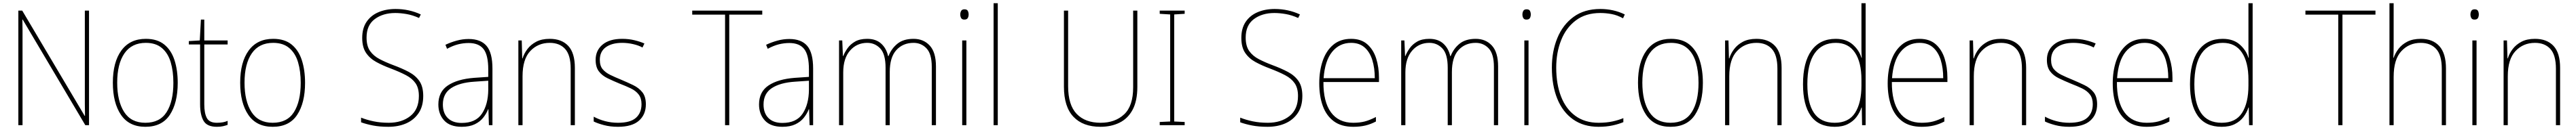

<svg xmlns="http://www.w3.org/2000/svg" viewBox="-20 -831 16002 810"><path d="M533 -51H510L121 -709H119Q120 -674 120 -642Q120 -610 120 -570V-51H94V-765H118L506 -109H508Q507 -146 507 -183.5Q507 -221 507 -251V-765H533Z M1084 -315Q1084 -190 1035 -115.5Q986 -41 883 -41Q782 -41 731.5 -115.5Q681 -190 681 -316Q681 -444 734 -516.5Q787 -589 886 -589Q957 -589 1000.5 -553.5Q1044 -518 1064 -456Q1084 -394 1084 -315ZM708 -316Q708 -201 751 -133.5Q794 -66 883 -66Q973 -66 1015 -132.5Q1057 -199 1057 -315Q1057 -387 1040.5 -443Q1024 -499 986 -531.5Q948 -564 886 -564Q798 -564 753 -498.5Q708 -433 708 -316Z M1327 -66Q1348 -66 1364.5 -69Q1381 -72 1394 -78V-53Q1380 -48 1364.5 -44.5Q1349 -41 1327 -41Q1266 -41 1244.5 -78Q1223 -115 1223 -181V-554H1153V-575L1221 -579L1228 -709H1249V-579H1394V-554H1249V-181Q1249 -125 1265 -95.5Q1281 -66 1327 -66Z M1875 -315Q1875 -190 1826 -115.5Q1777 -41 1674 -41Q1573 -41 1522.5 -115.5Q1472 -190 1472 -316Q1472 -444 1525 -516.5Q1578 -589 1677 -589Q1748 -589 1791.5 -553.5Q1835 -518 1855 -456Q1875 -394 1875 -315ZM1499 -316Q1499 -201 1542 -133.5Q1585 -66 1674 -66Q1764 -66 1806 -132.5Q1848 -199 1848 -315Q1848 -387 1831.5 -443Q1815 -499 1777 -531.5Q1739 -564 1677 -564Q1589 -564 1544 -498.5Q1499 -433 1499 -316Z M2609 -233Q2609 -169 2580.5 -126.5Q2552 -84 2503.5 -62.5Q2455 -41 2393 -41Q2339 -41 2297.5 -49Q2256 -57 2223 -69V-98Q2258 -84 2301 -75Q2344 -66 2395 -66Q2476 -66 2529 -108Q2582 -150 2582 -233Q2582 -282 2561.5 -312Q2541 -342 2502 -362.5Q2463 -383 2408 -404Q2357 -423 2317 -445Q2277 -467 2253.5 -502Q2230 -537 2230 -595Q2230 -655 2257 -695Q2284 -735 2331 -755Q2378 -775 2437 -775Q2521 -775 2594 -741L2583 -719Q2543 -737 2505.5 -743.5Q2468 -750 2435 -750Q2359 -750 2308 -712Q2257 -674 2257 -597Q2257 -544 2279 -513Q2301 -482 2338.5 -462.5Q2376 -443 2421 -426Q2478 -405 2520 -382.5Q2562 -360 2585.5 -325.5Q2609 -291 2609 -233Z M2891 -588Q2966 -588 3002.5 -545Q3039 -502 3039 -404V-51H3017L3014 -150H3012Q3001 -122 2981 -97Q2961 -72 2928.5 -56.5Q2896 -41 2848 -41Q2775 -41 2739 -80.5Q2703 -120 2703 -180Q2703 -259 2762 -298.5Q2821 -338 2925 -346L3013 -352V-398Q3013 -488 2983.5 -525.5Q2954 -563 2891 -563Q2859 -563 2826.5 -555Q2794 -547 2757 -527L2747 -552Q2781 -568 2817.5 -578Q2854 -588 2891 -588ZM2926 -322Q2834 -316 2782.5 -282Q2731 -248 2731 -180Q2731 -126 2761.5 -95.5Q2792 -65 2848 -65Q2935 -65 2973.5 -122.5Q3012 -180 3013 -271V-328Z M3395 -589Q3469 -589 3510 -545Q3551 -501 3551 -408V-51H3525V-403Q3525 -488 3490.5 -526Q3456 -564 3395 -564Q3322 -564 3274 -513Q3226 -462 3226 -356V-51H3200V-579H3221L3224 -467H3226Q3235 -497 3256 -525Q3277 -553 3311 -571Q3345 -589 3395 -589Z M3992 -181Q3992 -117 3949 -79Q3906 -41 3819 -41Q3771 -41 3731.5 -51.5Q3692 -62 3668 -74V-104Q3701 -86 3739.5 -76Q3778 -66 3819 -66Q3896 -66 3930.5 -97Q3965 -128 3965 -182Q3965 -219 3947.5 -242Q3930 -265 3899 -280Q3868 -295 3829 -310Q3788 -327 3754 -343.5Q3720 -360 3700 -386.5Q3680 -413 3680 -458Q3680 -517 3723 -553Q3766 -589 3845 -589Q3885 -589 3920.5 -580.5Q3956 -572 3983 -560L3971 -535Q3948 -548 3913.5 -556Q3879 -564 3845 -564Q3781 -564 3743.5 -537Q3706 -510 3706 -458Q3706 -421 3723.5 -400Q3741 -379 3770.5 -364.5Q3800 -350 3837 -335Q3877 -318 3912.5 -301Q3948 -284 3970 -256.5Q3992 -229 3992 -181Z M4510 -51H4484V-740H4280V-765H4715V-740H4510Z M4883 -588Q4958 -588 4994.5 -545Q5031 -502 5031 -404V-51H5009L5006 -150H5004Q4993 -122 4973 -97Q4953 -72 4920.5 -56.5Q4888 -41 4840 -41Q4767 -41 4731 -80.5Q4695 -120 4695 -180Q4695 -259 4754 -298.5Q4813 -338 4917 -346L5005 -352V-398Q5005 -488 4975.5 -525.5Q4946 -563 4883 -563Q4851 -563 4818.5 -555Q4786 -547 4749 -527L4739 -552Q4773 -568 4809.5 -578Q4846 -588 4883 -588ZM4918 -322Q4826 -316 4774.5 -282Q4723 -248 4723 -180Q4723 -126 4753.5 -95.5Q4784 -65 4840 -65Q4927 -65 4965.5 -122.5Q5004 -180 5005 -271V-328Z M5655 -589Q5717 -589 5755.5 -547Q5794 -505 5794 -417V-51H5768V-415Q5768 -495 5735.5 -529.5Q5703 -564 5655 -564Q5589 -564 5548 -519Q5507 -474 5507 -382V-51H5481V-409Q5481 -494 5448 -529Q5415 -564 5367 -564Q5302 -564 5260 -515.5Q5218 -467 5218 -380V-51H5192V-579H5212L5216 -482H5218Q5227 -505 5244.5 -530Q5262 -555 5291.5 -572Q5321 -589 5367 -589Q5421 -589 5453.5 -559.5Q5486 -530 5497 -481H5499Q5517 -528 5554.5 -558.5Q5592 -589 5655 -589Z M5971 -773Q5987 -773 5992 -763Q5997 -753 5997 -741Q5997 -728 5991.5 -718.5Q5986 -709 5970 -709Q5956 -709 5950.5 -718.5Q5945 -728 5945 -741Q5945 -753 5950.5 -763Q5956 -773 5971 -773ZM5983 -579V-51H5957V-579Z M6178 -51H6152V-811H6178Z M7045 -290Q7045 -202 7015.5 -147Q6986 -92 6934 -66.5Q6882 -41 6816 -41Q6707 -41 6648 -103.5Q6589 -166 6589 -291V-765H6615V-294Q6615 -177 6668 -121.5Q6721 -66 6817 -66Q6907 -66 6963 -118.5Q7019 -171 7019 -287V-765H7045Z M7339 -51H7184V-71L7249 -74V-741L7184 -745V-765H7339V-745L7274 -741V-74L7339 -71Z M8070 -233Q8070 -169 8041.5 -126.5Q8013 -84 7964.5 -62.5Q7916 -41 7854 -41Q7800 -41 7758.5 -49Q7717 -57 7684 -69V-98Q7719 -84 7762 -75Q7805 -66 7856 -66Q7937 -66 7990 -108Q8043 -150 8043 -233Q8043 -282 8022.5 -312Q8002 -342 7963 -362.5Q7924 -383 7869 -404Q7818 -423 7778 -445Q7738 -467 7714.5 -502Q7691 -537 7691 -595Q7691 -655 7718 -695Q7745 -735 7792 -755Q7839 -775 7898 -775Q7982 -775 8055 -741L8044 -719Q8004 -737 7966.5 -743.5Q7929 -750 7896 -750Q7820 -750 7769 -712Q7718 -674 7718 -597Q7718 -544 7740 -513Q7762 -482 7799.5 -462.5Q7837 -443 7882 -426Q7939 -405 7981 -382.5Q8023 -360 8046.5 -325.5Q8070 -291 8070 -233Z M8373 -589Q8435 -589 8473 -555.5Q8511 -522 8528.5 -467Q8546 -412 8546 -346V-320H8201Q8200 -197 8247.5 -131.5Q8295 -66 8386 -66Q8426 -66 8457 -74Q8488 -82 8527 -102V-74Q8495 -57 8461.5 -49Q8428 -41 8386 -41Q8312 -41 8265.5 -75.5Q8219 -110 8197 -171Q8175 -232 8175 -312Q8175 -389 8196.5 -452Q8218 -515 8262 -552Q8306 -589 8373 -589ZM8373 -564Q8301 -564 8255.5 -508.5Q8210 -453 8202 -344H8520Q8520 -407 8504.5 -457Q8489 -507 8456.5 -535.5Q8424 -564 8373 -564Z M9147 -589Q9209 -589 9247.5 -547Q9286 -505 9286 -417V-51H9260V-415Q9260 -495 9227.5 -529.5Q9195 -564 9147 -564Q9081 -564 9040 -519Q8999 -474 8999 -382V-51H8973V-409Q8973 -494 8940 -529Q8907 -564 8859 -564Q8794 -564 8752 -515.5Q8710 -467 8710 -380V-51H8684V-579H8704L8708 -482H8710Q8719 -505 8736.5 -530Q8754 -555 8783.5 -572Q8813 -589 8859 -589Q8913 -589 8945.5 -559.5Q8978 -530 8989 -481H8991Q9009 -528 9046.5 -558.5Q9084 -589 9147 -589Z M9463 -773Q9479 -773 9484 -763Q9489 -753 9489 -741Q9489 -728 9483.5 -718.5Q9478 -709 9462 -709Q9448 -709 9442.5 -718.5Q9437 -728 9437 -741Q9437 -753 9442.5 -763Q9448 -773 9463 -773ZM9475 -579V-51H9449V-579Z M9921 -750Q9830 -750 9769 -704Q9708 -658 9677.5 -580.5Q9647 -503 9647 -410Q9647 -307 9677 -229.5Q9707 -152 9766 -109Q9825 -66 9910 -66Q9959 -66 9997.5 -74.5Q10036 -83 10064 -95V-70Q10036 -58 9997 -49.5Q9958 -41 9910 -41Q9817 -41 9752 -87Q9687 -133 9653.5 -216Q9620 -299 9620 -410Q9620 -511 9654 -594Q9688 -677 9755 -726Q9822 -775 9921 -775Q10003 -775 10073 -741L10062 -717Q10026 -737 9990.5 -743.5Q9955 -750 9921 -750Z M10558 -315Q10558 -190 10509 -115.5Q10460 -41 10357 -41Q10256 -41 10205.5 -115.5Q10155 -190 10155 -316Q10155 -444 10208 -516.5Q10261 -589 10360 -589Q10431 -589 10474.5 -553.5Q10518 -518 10538 -456Q10558 -394 10558 -315ZM10182 -316Q10182 -201 10225 -133.5Q10268 -66 10357 -66Q10447 -66 10489 -132.5Q10531 -199 10531 -315Q10531 -387 10514.5 -443Q10498 -499 10460 -531.5Q10422 -564 10360 -564Q10272 -564 10227 -498.5Q10182 -433 10182 -316Z M10891 -589Q10965 -589 11006 -545Q11047 -501 11047 -408V-51H11021V-403Q11021 -488 10986.5 -526Q10952 -564 10891 -564Q10818 -564 10770 -513Q10722 -462 10722 -356V-51H10696V-579H10717L10720 -467H10722Q10731 -497 10752 -525Q10773 -553 10807 -571Q10841 -589 10891 -589Z M11377 -41Q11277 -41 11228.5 -109Q11180 -177 11180 -306Q11180 -443 11232.5 -516Q11285 -589 11383 -589Q11449 -589 11489 -553.5Q11529 -518 11543 -471H11545Q11543 -499 11543 -525Q11543 -551 11543 -577V-811H11569V-51H11547L11545 -161H11543Q11533 -130 11512.5 -102.5Q11492 -75 11458.5 -58Q11425 -41 11377 -41ZM11377 -66Q11464 -66 11503.5 -128Q11543 -190 11543 -299V-335Q11543 -443 11502.5 -503.5Q11462 -564 11384 -564Q11298 -564 11252.5 -499Q11207 -434 11207 -306Q11207 -188 11248.5 -127Q11290 -66 11377 -66Z M11904 -589Q11966 -589 12004 -555.5Q12042 -522 12059.5 -467Q12077 -412 12077 -346V-320H11732Q11731 -197 11778.5 -131.5Q11826 -66 11917 -66Q11957 -66 11988 -74Q12019 -82 12058 -102V-74Q12026 -57 11992.5 -49Q11959 -41 11917 -41Q11843 -41 11796.5 -75.5Q11750 -110 11728 -171Q11706 -232 11706 -312Q11706 -389 11727.5 -452Q11749 -515 11793 -552Q11837 -589 11904 -589ZM11904 -564Q11832 -564 11786.5 -508.5Q11741 -453 11733 -344H12051Q12051 -407 12035.5 -457Q12020 -507 11987.5 -535.5Q11955 -564 11904 -564Z M12410 -589Q12484 -589 12525 -545Q12566 -501 12566 -408V-51H12540V-403Q12540 -488 12505.5 -526Q12471 -564 12410 -564Q12337 -564 12289 -513Q12241 -462 12241 -356V-51H12215V-579H12236L12239 -467H12241Q12250 -497 12271 -525Q12292 -553 12326 -571Q12360 -589 12410 -589Z M13007 -181Q13007 -117 12964 -79Q12921 -41 12834 -41Q12786 -41 12746.5 -51.5Q12707 -62 12683 -74V-104Q12716 -86 12754.5 -76Q12793 -66 12834 -66Q12911 -66 12945.5 -97Q12980 -128 12980 -182Q12980 -219 12962.5 -242Q12945 -265 12914 -280Q12883 -295 12844 -310Q12803 -327 12769 -343.5Q12735 -360 12715 -386.5Q12695 -413 12695 -458Q12695 -517 12738 -553Q12781 -589 12860 -589Q12900 -589 12935.5 -580.5Q12971 -572 12998 -560L12986 -535Q12963 -548 12928.5 -556Q12894 -564 12860 -564Q12796 -564 12758.5 -537Q12721 -510 12721 -458Q12721 -421 12738.5 -400Q12756 -379 12785.5 -364.5Q12815 -350 12852 -335Q12892 -318 12927.5 -301Q12963 -284 12985 -256.5Q13007 -229 13007 -181Z M13302 -589Q13364 -589 13402 -555.5Q13440 -522 13457.5 -467Q13475 -412 13475 -346V-320H13130Q13129 -197 13176.5 -131.5Q13224 -66 13315 -66Q13355 -66 13386 -74Q13417 -82 13456 -102V-74Q13424 -57 13390.5 -49Q13357 -41 13315 -41Q13241 -41 13194.5 -75.5Q13148 -110 13126 -171Q13104 -232 13104 -312Q13104 -389 13125.5 -452Q13147 -515 13191 -552Q13235 -589 13302 -589ZM13302 -564Q13230 -564 13184.5 -508.5Q13139 -453 13131 -344H13449Q13449 -407 13433.5 -457Q13418 -507 13385.5 -535.5Q13353 -564 13302 -564Z M13781 -41Q13681 -41 13632.5 -109Q13584 -177 13584 -306Q13584 -443 13636.5 -516Q13689 -589 13787 -589Q13853 -589 13893 -553.5Q13933 -518 13947 -471H13949Q13947 -499 13947 -525Q13947 -551 13947 -577V-811H13973V-51H13951L13949 -161H13947Q13937 -130 13916.5 -102.5Q13896 -75 13862.5 -58Q13829 -41 13781 -41ZM13781 -66Q13868 -66 13907.5 -128Q13947 -190 13947 -299V-335Q13947 -443 13906.5 -503.5Q13866 -564 13788 -564Q13702 -564 13656.5 -499Q13611 -434 13611 -306Q13611 -188 13652.5 -127Q13694 -66 13781 -66Z M14531 -51H14505V-740H14301V-765H14736V-740H14531Z M14849 -546Q14849 -523 14848.5 -506.5Q14848 -490 14847 -471H14849Q14859 -500 14879.5 -527Q14900 -554 14934 -571.5Q14968 -589 15018 -589Q15092 -589 15133 -543.5Q15174 -498 15174 -404V-51H15148V-402Q15148 -488 15113 -526Q15078 -564 15017 -564Q14945 -564 14897 -512.5Q14849 -461 14849 -352V-51H14823V-811H14849Z M15352 -773Q15368 -773 15373 -763Q15378 -753 15378 -741Q15378 -728 15372.5 -718.5Q15367 -709 15351 -709Q15337 -709 15331.5 -718.5Q15326 -728 15326 -741Q15326 -753 15331.5 -763Q15337 -773 15352 -773ZM15364 -579V-51H15338V-579Z M15727 -589Q15801 -589 15842 -545Q15883 -501 15883 -408V-51H15857V-403Q15857 -488 15822.5 -526Q15788 -564 15727 -564Q15654 -564 15606 -513Q15558 -462 15558 -356V-51H15532V-579H15553L15556 -467H15558Q15567 -497 15588 -525Q15609 -553 15643 -571Q15677 -589 15727 -589Z"/></svg>

Font: Noto Sans Tamil UI SemiCondensed Thin
Style: Regular
Weight: 100
Width: 4
Designer: Jelle Bosma - Monotype Design Team
Foundry: Monotype Imaging Inc.
Version: Version 2.004; ttfautohint (v1.8.4.7-5d5b)